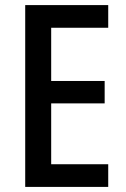

<svg xmlns="http://www.w3.org/2000/svg" viewBox="-20 -734 495 754"><path d="M405 0H79V-714H405V-625H181V-416H391V-328H181V-89H405Z"/></svg>

Font: Noto Sans Gurmukhi Condensed Medium
Style: Regular
Weight: 500
Width: 3
Designer: Jelle Bosma - Monotype Design Team
Foundry: Monotype Imaging Inc.
Version: Version 2.004; ttfautohint (v1.8.4.7-5d5b)